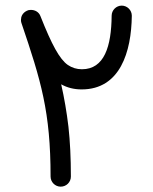

<svg xmlns="http://www.w3.org/2000/svg" viewBox="-20 -641 555 697"><path d="M200.2 36.6C221.2 36.6 237.3 20 237.3 0C237.3 -67.4 234.4 -127.4 228.5 -180.7C222.2 -233.9 213.4 -285.2 202.1 -335C223.6 -322.8 248.5 -316.4 276.4 -316.4C416 -316.4 457 -452.6 458.5 -584C458.5 -604 441.9 -620.6 421.9 -620.6C401.9 -620.6 385.3 -604 385.3 -584C384.3 -472.7 358.9 -389.6 277.3 -389.6C258.3 -389.6 241.2 -395 226.1 -405.3C196.3 -426.3 168 -478.5 127 -582C121.6 -597.2 106.9 -605.5 91.3 -605H90.3H88.9C88.4 -605 87.9 -605 87.4 -604.5H85.9H85.4C84.5 -604 83.5 -604 83 -604C81.5 -603.5 80.6 -603 79.1 -602.5C77.6 -602.1 76.7 -601.6 75.7 -601.1V-600.6C74.7 -600.1 73.7 -600.1 73.2 -599.6C64.9 -594.2 59.6 -587.4 57.1 -578.1V-576.7V-576.2C55.7 -569.8 55.7 -563 58.1 -556.6C128.9 -348.1 163.6 -234.9 163.6 0C163.6 20 180.2 36.6 200.2 36.6Z"/></svg>

Font: Mikhak
Style: Regular
Weight: 400
Designer: Amin Abedi
Version: Version 3.2